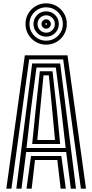

<svg xmlns="http://www.w3.org/2000/svg" viewBox="-20 -1132 554 1152"><path d="M18 0 129 -800H385L496 0H465.5L359 -775.8H155L48.5 0ZM78 0 173 -751.2H341L436 0H405L377 -220H137L109 0ZM139 -244H374L347.5 -475.2L315 -727H199L165.5 -475.2ZM173 -268 194.2 -475.2 219 -704.5H295L320.8 -475.2L341 -268ZM204 -292H310L293 -475.2L273 -680H241L221 -475.2ZM139 0 166 -196H348L375 0H344L324 -172H190L170 0ZM257 -864Q222.8 -864 194.5 -880.6Q166.2 -897.2 149.6 -925.5Q133 -953.8 133 -988Q133 -1022.5 149.6 -1050.6Q166.2 -1078.8 194.5 -1095.4Q222.8 -1112 257 -1112Q291.5 -1112 319.6 -1095.4Q347.8 -1078.8 364.4 -1050.6Q381 -1022.5 381 -988Q381 -953.8 364.4 -925.5Q347.8 -897.2 319.6 -880.6Q291.5 -864 257 -864ZM257 -888Q298.8 -888 327.9 -917.2Q357 -946.5 357 -988Q357 -1029.8 327.9 -1058.9Q298.8 -1088 257 -1088Q215.5 -1088 186.2 -1058.9Q157 -1029.8 157 -988Q157 -946.5 186.2 -917.2Q215.5 -888 257 -888ZM257 -912Q225.2 -912 203.1 -934.1Q181 -956.2 181 -988Q181 -1019.8 203.1 -1041.9Q225.2 -1064 257 -1064Q288.8 -1064 310.9 -1041.9Q333 -1019.8 333 -988Q333 -956.2 310.9 -934.1Q288.8 -912 257 -912ZM257 -936Q278.8 -936 293.9 -951.2Q309 -966.5 309 -988Q309 -1009.8 293.9 -1024.9Q278.8 -1040 257 -1040Q235.5 -1040 220.2 -1024.9Q205 -1009.8 205 -988Q205 -966.5 220.2 -951.2Q235.5 -936 257 -936ZM257 -960Q245.2 -960 237.1 -968.1Q229 -976.2 229 -988Q229 -999.8 237.1 -1007.9Q245.2 -1016 257 -1016Q268.8 -1016 276.9 -1007.9Q285 -999.8 285 -988Q285 -976.2 276.9 -968.1Q268.8 -960 257 -960ZM257 -983Q262 -983 262 -988Q262 -993 257 -993Q252 -993 252 -988Q252 -983 257 -983Z"/></svg>

Font: Big Shoulders Inline Text Black
Style: Regular
Weight: 900
Designer: Patric King
Foundry: XO Type Co
Version: Version 1.000